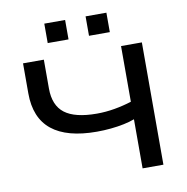

<svg xmlns="http://www.w3.org/2000/svg" viewBox="-95 -998 1061 1090"><g transform="rotate(-10 435.5 -453.0)"><path d="M639 0V-283Q613 -273 577.5 -265.5Q542 -258 501.5 -254Q461 -250 420 -250Q248 -250 161 -320Q74 -390 74 -532V-705H194V-539Q194 -441 253 -396Q312 -351 438 -351Q489 -351 540.5 -360Q592 -369 639 -384V-705H759V0ZM470 -794V-906H590V-794ZM232 -794V-906H352V-794Z"/></g></svg>

Font: Nunito Sans 10pt Expanded SemiBold
Style: Regular
Weight: 600
Width: 7
Designer: Vernon Adams
Foundry: Vernon Adams
Version: Version 3.101;gftools[0.9.27]